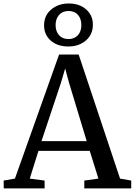

<svg xmlns="http://www.w3.org/2000/svg" viewBox="-34 -1054 754 1074"><path d="M49.5 -55 296.5 -749H406L637.5 -55L700 -44V0H437.5V-44L516.5 -55L468 -210H181L132.5 -55L215.5 -44V0H-13L-13.5 -44ZM451 -264.5 352 -591.5 330.5 -671 306.5 -589.5 198 -264.5ZM348.5 -794Q286.5 -794 249.2 -827.5Q212 -861 212.5 -913Q213 -968 252.8 -1001.2Q292.5 -1034.5 351 -1034.5Q410.5 -1034.5 448.2 -1001Q486 -967.5 485.5 -915.5Q485.5 -861 446.5 -827.5Q407.5 -794 348.5 -794ZM349 -835.5Q382 -835.5 401.5 -856.8Q421 -878 421 -913.5Q421 -949 402.2 -970.8Q383.5 -992.5 349.5 -992.5Q316.5 -992.5 296.8 -970.8Q277 -949 277 -914Q277 -879 296.2 -857.2Q315.5 -835.5 349 -835.5Z"/></svg>

Font: Merriweather Text
Style: Regular
Weight: 400
Designer: Eben Sorkin
Foundry: Eben Sorkin
Version: Version 2.100; ttfautohint (v1.7.19-72a1) -l 8 -r 50 -G 200 